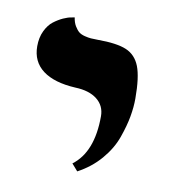

<svg xmlns="http://www.w3.org/2000/svg" viewBox="-49 -605 369 414"><g transform="rotate(10 135.0 -398.0)"><path d="M146 -234.9 132.8 -250Q175.8 -282.2 175.8 -360.8Q175.8 -383.8 158.4 -397.5Q141.1 -411.1 110.8 -412.1Q64 -414.6 39.1 -433.3Q14.2 -452.1 14.2 -485.8Q14.2 -504.9 21.2 -519.5Q28.3 -534.2 38.3 -541.7Q48.3 -549.3 58.6 -554Q68.8 -558.6 76.2 -559.6L83 -561Q84.5 -550.3 89.1 -542.5Q93.8 -534.7 98.6 -530.8Q103.5 -526.9 111.6 -524.9Q119.6 -522.9 125.2 -522.5Q130.9 -522 140.1 -522Q182.1 -522 203.1 -513.2Q224.1 -504.4 233.2 -481.2Q242.2 -458 242.2 -411.1Q242.2 -392.6 238.5 -371.8Q234.9 -351.1 225.6 -324.7Q216.3 -298.3 195.8 -274.4Q175.3 -250.5 146 -234.9Z"/></g></svg>

Font: Common Serif SemiBold
Style: Regular
Weight: 600
Designer: Philipp H. Poll, Khaled Hosny
Foundry: Stefan Peev, Context Ltd.
Version: Version 1.026